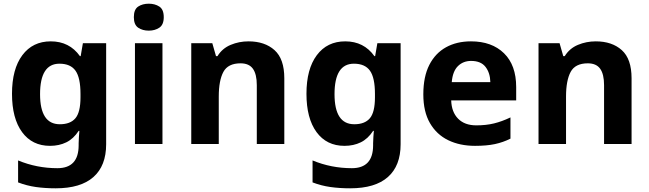

<svg xmlns="http://www.w3.org/2000/svg" viewBox="-20 -780 3516 1040"><path d="M255 -556Q356 -556 413 -476H417L429 -546H555V1Q555 118 486 179Q417 240 282 240Q224 240 174.5 233Q125 226 78 208V89Q179 131 291 131Q406 131 406 7V-4Q406 -21 407.5 -39Q409 -57 410 -71H406Q378 -28 339 -9Q300 10 251 10Q154 10 99.5 -64.5Q45 -139 45 -272Q45 -406 101 -481Q157 -556 255 -556ZM302 -435Q197 -435 197 -270Q197 -107 304 -107Q361 -107 388.5 -139.5Q416 -172 416 -253V-271Q416 -359 389 -397Q362 -435 302 -435Z M786 -760Q819 -760 843 -744.5Q867 -729 867 -687Q867 -646 843 -630Q819 -614 786 -614Q752 -614 728.5 -630Q705 -646 705 -687Q705 -729 728.5 -744.5Q752 -760 786 -760ZM860 -546V0H711V-546Z M1326 -556Q1414 -556 1467 -508.5Q1520 -461 1520 -356V0H1371V-319Q1371 -378 1350 -407.5Q1329 -437 1283 -437Q1215 -437 1190 -390.5Q1165 -344 1165 -257V0H1016V-546H1130L1150 -476H1158Q1184 -518 1229.5 -537Q1275 -556 1326 -556Z M1850 -556Q1951 -556 2008 -476H2012L2024 -546H2150V1Q2150 118 2081 179Q2012 240 1877 240Q1819 240 1769.5 233Q1720 226 1673 208V89Q1774 131 1886 131Q2001 131 2001 7V-4Q2001 -21 2002.5 -39Q2004 -57 2005 -71H2001Q1973 -28 1934 -9Q1895 10 1846 10Q1749 10 1694.5 -64.5Q1640 -139 1640 -272Q1640 -406 1696 -481Q1752 -556 1850 -556ZM1897 -435Q1792 -435 1792 -270Q1792 -107 1899 -107Q1956 -107 1983.5 -139.5Q2011 -172 2011 -253V-271Q2011 -359 1984 -397Q1957 -435 1897 -435Z M2531 -556Q2644 -556 2710 -491.5Q2776 -427 2776 -308V-236H2424Q2426 -173 2461.5 -137Q2497 -101 2560 -101Q2613 -101 2656 -111.5Q2699 -122 2745 -144V-29Q2705 -9 2660.5 0.5Q2616 10 2553 10Q2471 10 2408 -20.5Q2345 -51 2309 -113Q2273 -175 2273 -269Q2273 -365 2305.5 -428.5Q2338 -492 2396 -524Q2454 -556 2531 -556ZM2532 -450Q2489 -450 2460.5 -422Q2432 -394 2427 -335H2636Q2635 -385 2610 -417.5Q2585 -450 2532 -450Z M3207 -556Q3295 -556 3348 -508.5Q3401 -461 3401 -356V0H3252V-319Q3252 -378 3231 -407.5Q3210 -437 3164 -437Q3096 -437 3071 -390.5Q3046 -344 3046 -257V0H2897V-546H3011L3031 -476H3039Q3065 -518 3110.5 -537Q3156 -556 3207 -556Z"/></svg>

Font: Noto Sans Bengali UI
Style: Bold
Weight: 700
Designer: Jelle Bosma - Monotype Design Team
Foundry: Monotype Imaging Inc.
Version: Version 2.003; ttfautohint (v1.8.4.7-5d5b)